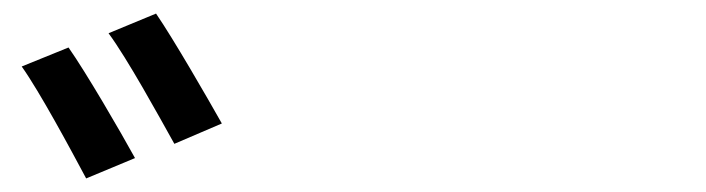

<svg xmlns="http://www.w3.org/2000/svg" viewBox="-20 -865 1040 283"><path d="M81 -795 12 -767C39 -729 84 -645 107 -602L179 -632C157 -672 107 -758 81 -795ZM210 -845 140 -816C168 -778 213 -696 237 -653L307 -683C285 -722 236 -807 210 -845Z"/></svg>

Font: Noto Sans CJK TC Medium
Style: Regular
Weight: 500
Designer: Ryoko NISHIZUKA 西塚涼子 (kana, bopomofo & ideographs); Paul D. Hunt (Latin, Greek & Cyrillic); Sandoll Communications 산돌커뮤니
Foundry: Adobe
Version: Version 2.004;hotconv 1.0.118;makeotfexe 2.5.65603